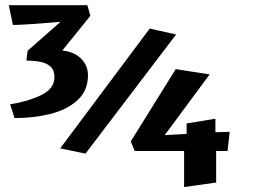

<svg xmlns="http://www.w3.org/2000/svg" viewBox="-20 -696 993 749"><path d="M192.4 -395.5Q192.4 -421.9 177.5 -435.8Q162.6 -449.7 139.6 -454.3Q116.7 -459 83 -460L87.9 -498L215.8 -610.8Q160.6 -606 107.2 -602.3Q53.7 -598.6 30.3 -598.6L14.2 -675.8H320.8L332.5 -634.3L223.1 -499Q270.5 -493.7 296.9 -466.8Q323.2 -439.9 323.2 -402.3Q323.2 -341.8 281.5 -304.4Q239.7 -267.1 175 -251.2Q110.4 -235.4 36.6 -235.4L19.5 -289.1Q87.9 -299.8 140.1 -324.7Q192.4 -349.6 192.4 -395.5ZM214.8 -117.2 564 -584.5 667 -561.5 313.5 -96.7ZM490.2 -144.5 665.5 -426.3 797.9 -405.8 622.6 -168.9 708 -173.8V-214.4L820.3 -232.9V-180.2L876 -181.6L867.7 -106.9H823.2V16.1L698.2 33.7V-106.9H505.4Z"/></svg>

Font: Vesper Libre Heavy
Style: Regular
Weight: 900
Designer: Robert Keller & Kimya Gandhi
Foundry: Mota Italic
Version: Version 1.058